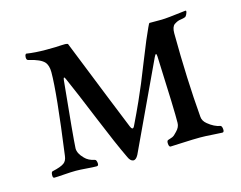

<svg xmlns="http://www.w3.org/2000/svg" viewBox="-73 -566 867 692"><g transform="rotate(-15 360.0 -219.5)"><path d="M365 1Q356 18 345.5 16.5Q335 15 328 -1Q301 -57 256.5 -165.5Q212 -274 188 -328Q181 -345 179 -328Q158 -120 156 -79Q156 -60 176 -40Q189 -26 213 -21Q218 -20 219.5 -8.5Q221 3 213 3Q200 3 175.5 1Q151 -1 136 -1Q119 -1 92.5 1Q66 3 55 3Q49 3 49.5 -8.5Q50 -20 55 -21Q87 -28 99 -37Q110 -45 112 -63Q143 -291 143 -367Q143 -392 132 -405Q118 -421 74 -431Q65 -433 68 -449Q70 -455 73 -455Q105 -450 145.5 -450Q186 -450 202.5 -451.5Q219 -453 227 -450Q337 -174 365 -106Q373 -86 381 -104Q401 -145 418.5 -184Q436 -223 444.5 -244Q453 -265 473 -315Q493 -365 503 -389Q528 -447 530 -447H576Q594 -447 666 -456Q673 -457 666 -442Q663 -436 660 -434Q652 -431 644 -430Q636 -429 631 -427Q626 -425 618 -420Q607 -412 607 -388Q608 -215 620 -73Q621 -57 636 -45Q659 -26 682 -22Q687 -20 688 -8.5Q689 3 682 3Q673 3 646 1Q619 -1 600 -1Q575 -1 534.5 1Q494 3 489 3Q483 3 482 -8.5Q481 -20 486 -22Q492 -24 496.5 -25.5Q501 -27 503.5 -28Q506 -29 508.5 -31Q511 -33 512 -34Q513 -35 516 -38Q519 -41 521 -43Q535 -57 535 -73Q536 -114 527 -323Q526 -342 517 -323Q374 -19 365 1Z"/></g></svg>

Font: EB Garamond
Style: SC
Weight: 400
Version: Version 000.010